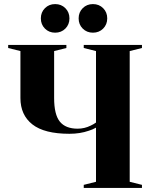

<svg xmlns="http://www.w3.org/2000/svg" viewBox="-20 -920 765 940"><path d="M390 -15 450 -30V-295Q432 -285 415 -280Q372 -265 320 -265Q197 -265 138.5 -311Q80 -357 80 -440V-670L20 -685V-700H305V-685L245 -670V-440Q245 -359 273 -324.5Q301 -290 360 -290Q394 -290 424 -305Q439 -312 450 -320V-670L390 -685V-700H675V-685L615 -670V-30L675 -15V0H390ZM180 -830Q180 -860 200 -880Q220 -900 250 -900Q280 -900 300 -880Q320 -860 320 -830Q320 -800 300 -780Q280 -760 250 -760Q220 -760 200 -780Q180 -800 180 -830ZM365 -830Q365 -860 385 -880Q405 -900 435 -900Q465 -900 485 -880Q505 -860 505 -830Q505 -800 485 -780Q465 -760 435 -760Q405 -760 385 -780Q365 -800 365 -830Z"/></svg>

Font: Yeseva One
Style: Regular
Weight: 400
Designer: Jovanny Lemonad
Foundry: Jovanny Lemonad
Version: Version 2.000